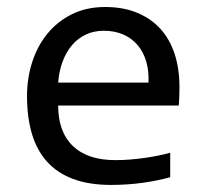

<svg xmlns="http://www.w3.org/2000/svg" viewBox="-20 -519 590 548"><path d="M492.2 -271C492.2 -305.8 487.5 -337.3 478.3 -365.5C469 -393.6 455.3 -417.6 437.3 -437.3C419.2 -456.9 397 -472.2 370.6 -482.9C344.2 -493.7 314 -499 279.8 -499C244.6 -499 213.2 -492.2 185.5 -478.5C157.9 -464.8 134.5 -446.4 115.5 -423.1C96.4 -399.8 81.9 -372.8 72 -342C62.1 -311.3 57.1 -278.6 57.1 -244.1C57.1 -204.4 61.8 -168.9 71 -137.5C80.3 -106 94.6 -79.5 114 -57.9C133.4 -36.2 158.2 -19.7 188.5 -8.3C218.8 3.1 254.9 8.8 296.9 8.8C328.1 8.8 358.3 6.8 387.5 2.7C416.6 -1.4 442.7 -6.7 465.8 -13.2V-83C455.4 -80.1 444.1 -77.4 431.9 -75C419.7 -72.5 406.9 -70.3 393.6 -68.4C380.2 -66.4 366.4 -64.9 352.1 -63.7C337.7 -62.6 323.4 -62 309.1 -62C256.3 -62 216 -75.4 188 -102.3C160 -129.2 146 -167.6 146 -217.8H490.2C490.9 -224.9 491.4 -232.6 491.7 -240.7C492 -248.9 492.2 -259 492.2 -271ZM403.8 -283.2H146C147.6 -305 151.9 -325 158.7 -343.3C165.5 -361.5 174.5 -377.1 185.5 -390.1C196.6 -403.2 209.8 -413.2 225.1 -420.4C240.4 -427.6 257.3 -431.2 275.9 -431.2C297.4 -431.2 316.2 -427.5 332.5 -420.2C348.8 -412.8 362.4 -402.7 373.3 -389.6C384.2 -376.6 392.3 -361.1 397.5 -343C402.7 -325 404.8 -305 403.8 -283.2Z"/></svg>

Font: CodeNewRoman Nerd Font Mono
Style: Regular
Weight: 400
Monospace: yes
Designer: Sam Radian
Foundry: Code New Roman
Version: Version 2.00 November 29, 2014;Nerd Fonts 3.2.1